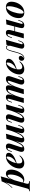

<svg xmlns="http://www.w3.org/2000/svg" viewBox="2282 -3099 907 5693"><g transform="rotate(-90 2735.5 -252.5)"><path d="M374 -478Q354 -478 330.5 -452.5Q307 -427 283.5 -383Q260 -339 239 -283Q218 -227 204 -166L222 -268Q254 -362 286 -420Q318 -478 353.5 -504.5Q389 -531 429 -531Q490 -531 521.5 -491.5Q553 -452 553 -377Q553 -331 540.5 -277.5Q528 -224 503 -172.5Q478 -121 441.5 -79Q405 -37 358 -11.5Q311 14 254 14Q222 14 195.5 2Q169 -10 157 -30L164 -46Q174 -29 186.5 -22Q199 -15 215 -15Q245 -15 273 -39Q301 -63 325.5 -103Q350 -143 368.5 -192.5Q387 -242 397 -294.5Q407 -347 407 -395Q407 -444 398 -461Q389 -478 374 -478ZM204 -658Q246 -661 282.5 -668Q319 -675 353 -686L137 75Q123 127 144 143Q165 159 214 160L208 181Q185 180 142 178.5Q99 177 50 177Q10 177 -30 178.5Q-70 180 -91 181L-85 160Q-49 160 -33 146.5Q-17 133 -7 98ZM11 -350Q47 -389 79 -427.5Q111 -466 141 -519Q171 -572 203 -652L206 -636Q185 -567 156.5 -514.5Q128 -462 94 -420Q60 -378 22 -337Z M714 -217Q755 -233 792 -253Q829 -273 855 -297Q894 -332 917.5 -378.5Q941 -425 941 -479Q941 -499 937 -505.5Q933 -512 925 -512Q903 -512 877.5 -489.5Q852 -467 827 -429.5Q802 -392 781.5 -344Q761 -296 748.5 -244Q736 -192 736 -143Q736 -87 757.5 -66.5Q779 -46 813 -46Q840 -46 880 -64Q920 -82 959 -128L975 -120Q954 -87 920 -56Q886 -25 841 -5.5Q796 14 743 14Q698 14 662.5 -2Q627 -18 606.5 -49.5Q586 -81 586 -127Q586 -180 603.5 -236Q621 -292 653 -344.5Q685 -397 730 -439.5Q775 -482 830 -506.5Q885 -531 947 -531Q991 -531 1021 -511.5Q1051 -492 1051 -452Q1051 -413 1029.5 -379Q1008 -345 972 -317Q936 -289 891.5 -267Q847 -245 800.5 -229Q754 -213 713 -204Z M1442 -359Q1403 -247 1369.5 -174.5Q1336 -102 1303.5 -61Q1271 -20 1237 -3Q1203 14 1163 14Q1122 14 1101.5 -6Q1081 -26 1079.5 -60Q1078 -94 1092 -137L1189 -432Q1199 -462 1193 -472Q1187 -482 1175 -482Q1162 -482 1146.5 -467.5Q1131 -453 1113 -403L1095 -355H1076L1101 -428Q1116 -470 1138 -492Q1160 -514 1185.5 -522.5Q1211 -531 1235 -531Q1280 -531 1302 -511.5Q1324 -492 1326 -456.5Q1328 -421 1311 -372L1222 -102Q1212 -73 1212.5 -54.5Q1213 -36 1228 -36Q1247 -36 1270.5 -61.5Q1294 -87 1320 -132Q1346 -177 1372 -237Q1398 -297 1423 -365.5Q1448 -434 1468 -507ZM1496 -102Q1490 -83 1488 -68Q1486 -53 1489.5 -44.5Q1493 -36 1504 -36Q1523 -36 1546.5 -61Q1570 -86 1596 -131Q1622 -176 1648 -234.5Q1674 -293 1697.5 -359.5Q1721 -426 1739 -496L1709 -335Q1672 -229 1639 -161Q1606 -93 1574.5 -55Q1543 -17 1510 -1.5Q1477 14 1439 14Q1408 14 1390 2.5Q1372 -9 1364 -29.5Q1356 -50 1358 -77.5Q1360 -105 1370 -137L1471 -517Q1512 -518 1548.5 -521Q1585 -524 1616 -531ZM1764 -85Q1760 -73 1758 -61Q1756 -49 1759.5 -42Q1763 -35 1775 -35Q1792 -35 1807.5 -52.5Q1823 -70 1839 -114L1858 -165H1877L1850 -89Q1837 -50 1815 -27.5Q1793 -5 1767.5 4.5Q1742 14 1716 14Q1683 14 1665 2.5Q1647 -9 1640 -28.5Q1633 -48 1634.5 -73.5Q1636 -99 1643 -126L1744 -517Q1785 -518 1821.5 -521Q1858 -524 1889 -531Z M2311 -351Q2274 -241 2240 -169.5Q2206 -98 2173.5 -58.5Q2141 -19 2107 -2.5Q2073 14 2035 14Q1993 14 1970.5 -4Q1948 -22 1945.5 -56Q1943 -90 1958 -137L2055 -432Q2065 -461 2059.5 -471.5Q2054 -482 2042 -482Q2029 -482 2013 -467.5Q1997 -453 1979 -403L1961 -355H1942L1967 -428Q1982 -470 2004.5 -492Q2027 -514 2052.5 -522.5Q2078 -531 2101 -531Q2146 -531 2168 -511.5Q2190 -492 2192 -456.5Q2194 -421 2178 -372L2088 -102Q2066 -36 2098 -36Q2117 -36 2141 -61Q2165 -86 2191.5 -130Q2218 -174 2244 -233Q2270 -292 2294 -360Q2318 -428 2336 -499ZM2360 -85Q2353 -60 2354 -47.5Q2355 -35 2371 -35Q2389 -35 2404.5 -52.5Q2420 -70 2435 -114L2454 -165H2473L2446 -89Q2433 -50 2411.5 -27.5Q2390 -5 2364.5 4.5Q2339 14 2312 14Q2285 14 2266.5 5Q2248 -4 2238 -20Q2228 -39 2229.5 -65.5Q2231 -92 2239 -126L2340 -517Q2381 -518 2417.5 -521Q2454 -524 2485 -531Z M2671 0H2530L2652 -432Q2656 -445 2656.5 -456.5Q2657 -468 2654 -475Q2651 -482 2639 -482Q2622 -482 2607 -464Q2592 -446 2576 -403L2557 -352H2538L2565 -428Q2580 -468 2601 -490Q2622 -512 2648 -521.5Q2674 -531 2700 -531Q2734 -531 2752 -518.5Q2770 -506 2776 -485Q2782 -464 2780 -439.5Q2778 -415 2772 -391ZM2913 -415Q2918 -432 2920.5 -445.5Q2923 -459 2920 -467Q2917 -475 2905 -475Q2882 -475 2856 -447.5Q2830 -420 2802.5 -370Q2775 -320 2748 -251Q2721 -182 2697 -100L2702 -169Q2744 -302 2784 -381.5Q2824 -461 2870 -496Q2916 -531 2974 -531Q3007 -531 3024.5 -519Q3042 -507 3048 -486Q3054 -465 3051.5 -438Q3049 -411 3041 -380L2934 0H2791ZM3180 -415Q3189 -441 3188.5 -458Q3188 -475 3174 -475Q3155 -475 3130.5 -451.5Q3106 -428 3078 -380.5Q3050 -333 3020 -260.5Q2990 -188 2960 -90L2962 -144Q2998 -258 3030.5 -333Q3063 -408 3096.5 -451.5Q3130 -495 3166 -513Q3202 -531 3243 -531Q3286 -531 3305 -510.5Q3324 -490 3324.5 -456Q3325 -422 3311 -380L3213 -85Q3203 -56 3208.5 -45.5Q3214 -35 3226 -35Q3239 -35 3255 -49.5Q3271 -64 3289 -114L3307 -162H3326L3301 -89Q3287 -47 3264.5 -25Q3242 -3 3216.5 5.5Q3191 14 3166 14Q3137 14 3117 4.5Q3097 -5 3086 -22Q3073 -42 3074.5 -73Q3076 -104 3090 -145Z M3502 -217Q3543 -233 3580 -253Q3617 -273 3643 -297Q3682 -332 3705.5 -378.5Q3729 -425 3729 -479Q3729 -499 3725 -505.5Q3721 -512 3713 -512Q3691 -512 3665.5 -489.5Q3640 -467 3615 -429.5Q3590 -392 3569.5 -344Q3549 -296 3536.5 -244Q3524 -192 3524 -143Q3524 -87 3545.5 -66.5Q3567 -46 3601 -46Q3628 -46 3668 -64Q3708 -82 3747 -128L3763 -120Q3742 -87 3708 -56Q3674 -25 3629 -5.5Q3584 14 3531 14Q3486 14 3450.5 -2Q3415 -18 3394.5 -49.5Q3374 -81 3374 -127Q3374 -180 3391.5 -236Q3409 -292 3441 -344.5Q3473 -397 3518 -439.5Q3563 -482 3618 -506.5Q3673 -531 3735 -531Q3779 -531 3809 -511.5Q3839 -492 3839 -452Q3839 -413 3817.5 -379Q3796 -345 3760 -317Q3724 -289 3679.5 -267Q3635 -245 3588.5 -229Q3542 -213 3501 -204Z M4276 -85Q4272 -73 4270 -61.5Q4268 -50 4271.5 -42.5Q4275 -35 4287 -35Q4304 -35 4319.5 -52Q4335 -69 4351 -114L4369 -165H4388L4362 -89Q4341 -32 4304.5 -9Q4268 14 4228 14Q4199 14 4179.5 4.5Q4160 -5 4150 -20Q4138 -41 4140.5 -69Q4143 -97 4151 -126L4256 -517Q4297 -518 4333.5 -521Q4370 -524 4401 -531ZM3871 -3Q3902 -6 3926 -28Q3950 -50 3968.5 -84.5Q3987 -119 4000.5 -158.5Q4014 -198 4024 -236Q4034 -274 4041 -303Q4060 -374 4077 -424.5Q4094 -475 4118 -501.5Q4142 -528 4177 -528Q4216 -528 4232 -491Q4248 -454 4234 -397L4223 -391Q4232 -444 4218.5 -476.5Q4205 -509 4176 -509Q4151 -509 4133.5 -490Q4116 -471 4102.5 -438Q4089 -405 4078 -362Q4067 -319 4055 -272Q4040 -216 4022 -161Q4004 -106 3979.5 -63Q3955 -20 3918 0Q3902 9 3887 11.5Q3872 14 3862 14Q3820 14 3799.5 -9Q3779 -32 3779 -65Q3779 -103 3803.5 -126Q3828 -149 3863 -149Q3894 -149 3909.5 -133.5Q3925 -118 3925 -94Q3925 -66 3906.5 -42.5Q3888 -19 3861 -5Q3862 -5 3865 -4Q3868 -3 3871 -3Z M4581 -279H4851V-259H4581ZM4586 0H4445L4567 -432Q4571 -446 4572.5 -457Q4574 -468 4570.5 -475Q4567 -482 4556 -482Q4538 -482 4523 -464.5Q4508 -447 4491 -403L4472 -352H4453L4480 -428Q4494 -466 4513.5 -488.5Q4533 -511 4557.5 -521Q4582 -531 4611 -531Q4646 -531 4665 -518Q4684 -505 4690.5 -484Q4697 -463 4695 -438.5Q4693 -414 4687 -391ZM4879 -85Q4872 -60 4873 -47.5Q4874 -35 4890 -35Q4908 -35 4923.5 -52.5Q4939 -70 4954 -114L4973 -165H4992L4965 -89Q4952 -50 4930.5 -27.5Q4909 -5 4883.5 4.5Q4858 14 4831 14Q4804 14 4785.5 5Q4767 -4 4757 -20Q4747 -39 4748.5 -65.5Q4750 -92 4758 -126L4859 -517Q4900 -518 4936.5 -521Q4973 -524 5004 -531Z M5364 -511Q5341 -511 5315.5 -483.5Q5290 -456 5265.5 -410Q5241 -364 5221.5 -307Q5202 -250 5190.5 -189.5Q5179 -129 5179 -74Q5179 -38 5187.5 -22Q5196 -6 5213 -6Q5236 -6 5261 -32.5Q5286 -59 5310 -104Q5334 -149 5353.5 -205.5Q5373 -262 5385 -323Q5397 -384 5397 -441Q5397 -483 5388.5 -497Q5380 -511 5364 -511ZM5045 -151Q5045 -197 5057.5 -249Q5070 -301 5096 -351Q5122 -401 5160.5 -441.5Q5199 -482 5251.5 -506.5Q5304 -531 5369 -531Q5446 -531 5488.5 -489Q5531 -447 5531 -366Q5531 -320 5518.5 -268Q5506 -216 5480 -166Q5454 -116 5415.5 -75.5Q5377 -35 5324.5 -10.5Q5272 14 5207 14Q5130 14 5087.5 -28Q5045 -70 5045 -151Z"/></g></svg>

Font: Playfair Display
Style: Bold Italic
Weight: 700
Italic angle: -14°
Designer: Claus Eggers Sørensen
Foundry: Claus Eggers Sørensen
Version: Version 1.203